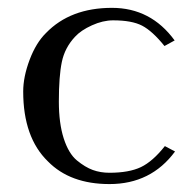

<svg xmlns="http://www.w3.org/2000/svg" viewBox="-20 -459 485 489"><path d="M129.9 -200.2Q129.9 -145 142.3 -106.4Q154.8 -67.9 175.8 -50.5Q196.8 -33.2 216.3 -26.1Q235.8 -19 258.8 -19Q308.6 -19 338.9 -33.4Q369.1 -47.9 399.9 -86.9L425.8 -73.2Q364.7 9.8 258.8 9.8Q158.7 9.8 102.1 -47.9Q39.1 -108.9 39.1 -226.1Q39.1 -263.2 55.4 -306.6Q71.8 -350.1 97.2 -375Q159.2 -439 265.1 -439Q364.3 -439 424.8 -356L398.9 -341.8Q368.2 -379.9 342 -393.6Q315.9 -407.2 268.1 -407.2Q242.2 -407.2 214.1 -394.5Q186 -381.8 170.9 -365.2Q145 -337.4 137.5 -301.3Q129.9 -265.1 129.9 -200.2Z"/></svg>

Font: Linux Libertine Capitals
Style: Small Caps
Weight: 400
Designer: Philipp H. Poll
Foundry: Philipp H. Poll
Version: Version 5.1.3